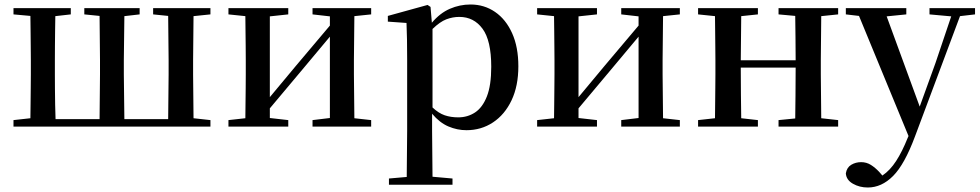

<svg xmlns="http://www.w3.org/2000/svg" viewBox="-20 -563 4359 854"><path d="M171.9 0H40V-28.8L115.2 -37.1Q115.7 -64.9 116 -99.9Q116.2 -134.8 116.7 -169.7Q117.2 -204.6 117.2 -231.9V-295.9Q117.2 -323.7 116.7 -358.4Q116.2 -393.1 116 -428.2Q115.7 -463.4 115.2 -492.2L40 -499V-526.9H294.9V-499L226.1 -491.2Q225.6 -462.9 225.1 -428Q224.6 -393.1 224.4 -358.4Q224.1 -323.7 224.1 -295.9V-231.9Q224.1 -204.1 224.4 -168.5Q224.6 -132.8 225.3 -97.2Q226.1 -61.5 227.1 -33.2H422.9L424.8 -231.9V-295.9L422.9 -492.2L355 -499V-526.9H601.1V-499L533.2 -491.2L530.8 -295.9V-231.9L533.2 -33.2H728L730 -231.9V-295.9L728 -492.2L661.1 -499V-526.9H916V-499L840.8 -491.2L838.9 -295.9V-231.9L840.8 -37.1L916 -28.8V0Z M1370.1 -499V-526.9H1630.9V-499L1556.2 -491.2L1554.2 -295.9V-231.9L1556.2 -37.1L1630.9 -28.8V0H1370.1V-28.8L1447.3 -38.1V-399.9L1325.2 -253.9L1180.2 -81.1V-38.1L1262.2 -28.8V0H996.1V-28.8L1071.3 -37.1Q1071.8 -64.9 1072 -99.9Q1072.3 -134.8 1072.8 -169.7Q1073.2 -204.6 1073.2 -231.9V-295.9Q1073.2 -323.7 1072.8 -358.4Q1072.3 -393.1 1072 -428Q1071.8 -462.9 1071.3 -491.2L996.1 -499V-526.9H1262.2V-499L1180.2 -490.2V-130.9L1296.9 -271L1447.3 -449.2V-490.2Z M2054.7 16.1Q2013.7 16.1 1974.6 -0.5Q1935.5 -17.1 1901.9 -57.1V19L1903.8 223.1L1992.7 231V258.8H1710V231L1789.1 224.1L1791 19V-298.8Q1791 -349.1 1790.3 -386.7Q1789.6 -424.3 1788.1 -460.9L1705.1 -466.8V-492.2L1881.8 -541L1895 -532.2L1900.9 -461.9Q1937 -504.9 1981 -523.9Q2024.9 -543 2072.8 -543Q2133.8 -543 2181.9 -510Q2230 -477.1 2257.8 -415.5Q2285.6 -354 2285.6 -268.1Q2285.6 -180.7 2255.4 -116.9Q2225.1 -53.2 2172.9 -18.6Q2120.6 16.1 2054.7 16.1ZM1903.8 -434.1V-85Q1930.7 -59.6 1957.8 -50.3Q1984.9 -41 2018.1 -41Q2059.6 -41 2092.8 -62.7Q2126 -84.5 2145.5 -133.8Q2165 -183.1 2165 -266.1Q2165 -382.8 2126.2 -435.3Q2087.4 -487.8 2022.9 -487.8Q1993.7 -487.8 1965.3 -477.1Q1937 -466.3 1903.8 -434.1Z M2743.2 -499V-526.9H3003.9V-499L2929.2 -491.2L2927.2 -295.9V-231.9L2929.2 -37.1L3003.9 -28.8V0H2743.2V-28.8L2820.3 -38.1V-399.9L2698.2 -253.9L2553.2 -81.1V-38.1L2635.3 -28.8V0H2369.1V-28.8L2444.3 -37.1Q2444.8 -64.9 2445.1 -99.9Q2445.3 -134.8 2445.8 -169.7Q2446.3 -204.6 2446.3 -231.9V-295.9Q2446.3 -323.7 2445.8 -358.4Q2445.3 -393.1 2445.1 -428Q2444.8 -462.9 2444.3 -491.2L2369.1 -499V-526.9H2635.3V-499L2553.2 -490.2V-130.9L2669.9 -271L2820.3 -449.2V-490.2Z M3442.9 -499V-526.9H3708V-499L3632.8 -491.2L3630.9 -295.9V-231.9L3632.8 -37.1L3708 -28.8V0H3442.9V-28.8L3517.1 -36.1Q3517.6 -78.6 3518.3 -139.6Q3519 -200.7 3519 -262.2H3274.9Q3274.9 -201.2 3275.6 -140.1Q3276.4 -79.1 3276.9 -37.1L3351.1 -28.8V0H3085V-28.8L3160.2 -37.1Q3160.6 -64.9 3160.9 -99.9Q3161.1 -134.8 3161.6 -169.7Q3162.1 -204.6 3162.1 -231.9V-295.9Q3162.1 -323.7 3161.6 -358.4Q3161.1 -393.1 3160.9 -428Q3160.6 -462.9 3160.2 -491.2L3085 -499V-526.9H3351.1V-499L3276.9 -491.2L3274.9 -294.9H3519Q3519 -340.8 3518.3 -395.8Q3517.6 -450.7 3517.1 -492.2Z M4114.3 -499V-526.9H4316.9V-499L4250 -491.2L4049.8 43.9Q4003.4 168.5 3952.4 219.7Q3901.4 271 3839.8 271Q3803.2 271 3773.7 254.2Q3744.1 237.3 3742.2 208Q3746.6 181.6 3766.4 169.9Q3786.1 158.2 3810.1 158.2Q3834 158.2 3853.5 170.4Q3873 182.6 3891.1 202.1L3904.8 217.8Q3939 194.8 3966.1 152.8Q3993.2 110.8 4017.1 50.8L4021 42L3800.8 -492.2L3742.2 -499V-526.9H4011.2V-499L3923.8 -490.2L4070.8 -88.9L4141.1 -283.2L4210.9 -490.2Z"/></svg>

Font: Source Han Serif TW SemiBold
Style: Regular
Weight: 600
Designer: Ryoko NISHIZUKA Ë•øÂ°öÊ∂ºÂ≠ê (kana & ideographs); Frank Grie√ühammer (Latin, Greek & Cyrillic); Wenlong ZHANG Âº†ÊñáÈæô 
Foundry: Adobe
Version: Version 2.003;hotconv 1.1.1;makeotfexe 2.6.0